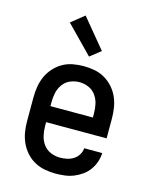

<svg xmlns="http://www.w3.org/2000/svg" viewBox="-116 -842 732 926"><g transform="rotate(15 250.0 -379.0)"><path d="M252 8Q225 8 198 3Q171 -2 147 -15Q123 -28 104.5 -48.5Q86 -69 74.5 -94Q63 -119 58.5 -146Q54 -173 54 -200V-320Q54 -347 58.5 -374Q63 -401 74 -425.5Q85 -450 103.5 -470.5Q122 -491 145.5 -504.5Q169 -518 196 -523Q223 -528 250 -528Q277 -528 304 -523Q331 -518 354.5 -504.5Q378 -491 396.5 -470.5Q415 -450 426 -425.5Q437 -401 441.5 -374Q446 -347 446 -320V-220H144V-200Q144 -176 149.5 -152.5Q155 -129 169 -110Q183 -91 205.5 -81.5Q228 -72 252 -72Q269 -72 286.5 -75.5Q304 -79 319 -88.5Q334 -98 343.5 -113.5Q353 -129 354 -146H444Q443 -123 435.5 -101Q428 -79 414.5 -60.5Q401 -42 382 -28.5Q363 -15 342 -6.5Q321 2 298 5Q275 8 252 8ZM356 -300V-320Q356 -344 351 -367Q346 -390 332 -409.5Q318 -429 296 -438.5Q274 -448 250 -448Q226 -448 204 -438.5Q182 -429 168 -409.5Q154 -390 149 -367Q144 -344 144 -320V-300ZM262 -579 130 -714 195 -766 315 -621Z"/></g></svg>

Font: Iosevka Curly Medium
Style: Regular
Weight: 500
Monospace: yes
Designer: Belleve Invis
Foundry: Belleve Invis
Version: Version 22.1.2; ttfautohint (v1.8.4)